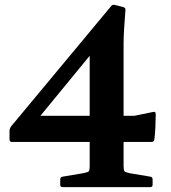

<svg xmlns="http://www.w3.org/2000/svg" viewBox="-20 -768 700 788"><path d="M236.8 0Q227.2 0 227.2 -10V-31.8Q227.2 -41.4 237.2 -43L322.2 -57.3Q340.9 -61.1 344.5 -65.2Q348.1 -69.2 348.1 -86.2V-592.8L415.6 -621.3L112.4 -252L91.8 -292.8H531.9L604.6 -307.8Q614.6 -309.8 616.6 -308.3Q618.6 -306.8 619.1 -296.8Q619.1 -276.1 617.8 -247.6Q616.6 -219.1 613.4 -195.1Q611.8 -185.5 601.8 -185.5H28.7Q19.1 -185.5 19.1 -195.5V-231.2Q19.1 -236.2 20.9 -240.5Q22.7 -244.8 25.1 -248.8L435.9 -742.6Q441.3 -750.3 451.9 -747.6L486.2 -738.9Q496.4 -735.3 494.8 -726.3L489.2 -647.6Q488.2 -629.8 487.7 -616Q487.2 -602.3 487.2 -587.6V-88.1Q487.2 -69.8 490.7 -65.4Q494.2 -61.1 511.2 -57.3L596.8 -43Q606.3 -41.4 606.3 -31.4V-9.6Q606.3 0 596.3 0Z"/></svg>

Font: Hahmlet
Style: Regular
Weight: 400
Designer: Minjoo Ham & Mark Frömberg
Foundry: hypertype
Version: Version 1.002